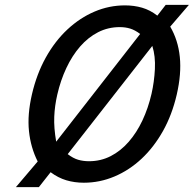

<svg xmlns="http://www.w3.org/2000/svg" viewBox="-20 -736 793 786"><path d="M323.2 12C366.6 12 408.4 3.5 448.6 -13.5C488.9 -30.5 525.8 -54.7 559.4 -86C592.9 -117.3 622.2 -155.2 647.1 -199.5C672 -243.8 690.8 -293.7 703.6 -349C716.7 -405.7 720.8 -457 716.1 -503C711.4 -549 698.3 -590.3 676.8 -627L753.3 -716H658.3L624.1 -672C604.3 -687.3 583.5 -698.2 561.6 -704.5C539.8 -710.8 516.5 -714 491.8 -714C448.5 -714 406.9 -705.5 367 -688.5C327 -671.5 290.1 -647.2 256.1 -615.5C222.1 -583.8 192.6 -545.5 167.5 -500.5C142.5 -455.5 123.6 -405.3 110.8 -350C98 -294.7 93.9 -244.5 98.6 -199.5C103.2 -154.5 115.1 -113 134.3 -75L45.1 30H139.1L187.2 -31C207.6 -15.7 229.1 -4.7 251.5 2C274 8.7 297.9 12 323.2 12ZM257.2 -105 603.5 -548C612.4 -520 615.9 -488.3 614.1 -453C612.3 -417.7 607.6 -384 600.3 -352C591.2 -312.7 578.8 -276.3 563.1 -243C547.4 -209.7 528.7 -180.5 506.9 -155.5C485.1 -130.5 460.6 -111 433.4 -97C406.2 -83 376.5 -76 344.5 -76C328.5 -76 313.7 -78 299.9 -82C286.2 -86 272 -93.7 257.2 -105ZM470.3 -625C485.6 -625 499.8 -623 512.9 -619C526 -615 539.6 -607.7 553.8 -597L210 -156C203.5 -194 200.8 -228 202.1 -258C203.3 -288 207.5 -318.3 214.6 -349C223.5 -387.7 235.8 -423.8 251.6 -457.5C267.4 -491.2 286.2 -520.5 307.9 -545.5C329.7 -570.5 354.2 -590 381.4 -604C408.7 -618 438.3 -625 470.3 -625Z"/></svg>

Font: Cabin Condensed
Style: Regular
Weight: 400
Italic angle: -13°
Designer: Pablo Impallari
Foundry: Pablo Impallari. www.impallari.com Igino Marini. www.ikern.com
Version: Version 1.006